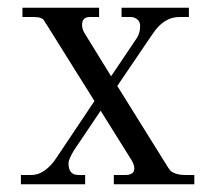

<svg xmlns="http://www.w3.org/2000/svg" viewBox="-20 -476 560 496"><path d="M34 0V-24H60Q74 -24 85 -29.5Q96 -35 104.5 -43Q113 -51 118 -57.5Q123 -64 133 -79L224 -215L102 -410Q97 -417 94.5 -422Q92 -427 85.5 -429.5Q79 -432 68 -432H38V-456H236V-432H212Q192 -432 192 -412Q192 -401 198 -391L267 -279L333 -377Q342 -390 342 -409Q342 -420 334.5 -426Q327 -432 318 -432H294V-456H468V-432H443Q403 -432 374 -388L283 -254L410 -50Q416 -40 420 -35.5Q424 -31 434 -27.5Q444 -24 459 -24H482V0H274V-24H304Q327 -24 327 -41Q327 -50 320 -62L240 -190L172 -89Q157 -65 157 -54Q157 -24 182 -24H200V0Z"/></svg>

Font: Old Standard TT
Style: Regular
Weight: 400
Designer: Alexey Kryukov <alexios@thessalonica.org.ru>
Version: Version 2.2